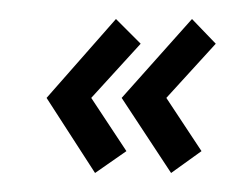

<svg xmlns="http://www.w3.org/2000/svg" viewBox="-20 -188 247 202"><path d="M160 -6 192 -29 155 -85 207 -142 182 -168 108 -85ZM80 -6 113 -29 76 -85 128 -142 102 -168 29 -85Z"/></svg>

Font: Hussar Tani
Style: DwaKurs
Weight: 700
Foundry: Cannot Into Space Fonts
Version: Version 0.92